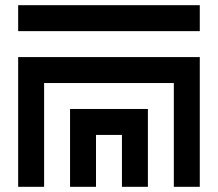

<svg xmlns="http://www.w3.org/2000/svg" viewBox="-20 -720 840 740"><path d="M50 -600H750V-700H50ZM50 -500V0H150V-400H650V0H750V-500ZM250 -300V0H350V-200H450V0H550V-300Z"/></svg>

Font: Mourier
Style: Regular
Weight: 400
Designer: Eric Mourier
Foundry: Velvetyne Type Foundry
Version: Version 2.000;hotconv 1.0.109;makeotfexe 2.5.65596